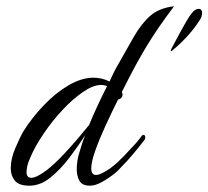

<svg xmlns="http://www.w3.org/2000/svg" viewBox="-20 -584 660 608"><path d="M73 4Q40 4 27 -12Q14 -28 14 -51Q14 -81 28.5 -115Q43 -149 54 -168Q81 -211 118 -250Q155 -289 196.5 -313.5Q238 -338 276 -338Q302 -338 327 -326Q332 -337 336 -345.5Q340 -354 344 -362Q379 -424 403.5 -467Q428 -510 456.5 -534.5Q485 -559 531 -564Q504 -528 484 -499Q464 -470 446 -440.5Q428 -411 409 -376Q390 -341 366 -293Q368 -287 368 -285Q368 -278 363.5 -273.5Q359 -269 354 -269Q333 -227 313.5 -184.5Q294 -142 281.5 -106.5Q269 -71 269 -51Q269 -30 284 -30Q293 -30 306 -37Q328 -48 350.5 -68.5Q373 -89 392 -111Q403 -122 412 -132.5Q421 -143 429 -154Q432 -157 434 -157Q440 -157 440 -149Q440 -143 436 -139Q419 -117 401 -95.5Q383 -74 363 -54Q359 -50 355 -45.5Q351 -41 346 -37Q325 -20 303.5 -8Q282 4 265 4Q240 4 231.5 -11.5Q223 -27 223 -48Q223 -62 225.5 -77Q228 -92 232 -103Q235 -114 239.5 -128Q244 -142 250 -156Q228 -122 200 -85Q172 -48 140 -22Q108 4 73 4ZM79 -21Q96 -21 129 -46Q153 -65 179 -92.5Q205 -120 227.5 -146.5Q250 -173 262 -188Q274 -217 288.5 -248.5Q303 -280 319 -311Q311 -315 300 -315Q275 -315 242.5 -292.5Q210 -270 180 -238Q146 -202 118 -160.5Q90 -119 76 -85Q69 -70 66.5 -58.5Q64 -47 64 -39Q64 -21 79 -21ZM524 -423Q524 -422 522 -422Q520 -422 522 -428Q524 -432 532 -447Q540 -462 550.5 -481.5Q561 -501 571 -518Q581 -535 588 -543Q598 -556 609 -556Q620 -556 620 -542Q620 -538 618 -531.5Q616 -525 611 -518Q595 -493 571.5 -467.5Q548 -442 524 -423Z"/></svg>

Font: Birthstone
Style: Regular
Weight: 400
Designer: Robert E. Leuschke
Foundry: Robert E. Leuschke
Version: Version 1.013; ttfautohint (v1.8.3)